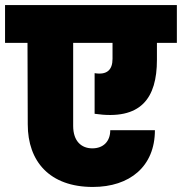

<svg xmlns="http://www.w3.org/2000/svg" viewBox="-34 -760 721 761"><path d="M-14 -590H75L76 -267C76 -120 163 -19 334 -19C480 -19 580 -100 580 -244H403C403 -199 375 -172 332 -172C289 -172 256 -200 256 -261V-590H412V-527C412 -483 390 -462 341 -470V-309C525 -282 588 -371 588 -523V-590H667V-740H-14Z"/></svg>

Font: SVN-Poppins ExtraBold
Style: Regular
Weight: 800
Designer: Ninad Kale (Devanagari), Jonny Pinhorn (Latin)
Foundry: Indian Type Foundry
Version: Version 3.002 2017; ttfautohint (v1.8.3)